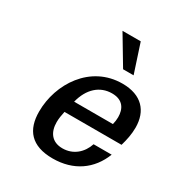

<svg xmlns="http://www.w3.org/2000/svg" viewBox="-180 -876 946 1012"><g transform="rotate(30 293.0 -370.5)"><path d="M439 -580 382 -754H271L375 -580ZM103 -166C103 -55 157 13 288 13C415 13 506 -52 548 -160H438C419 -102 372 -59 306 -59C240 -59 211 -104 211 -164C211 -185 215 -209 220 -231H567C578 -268 586 -307 586 -346C586 -447 528 -513 411 -513C216 -513 103 -334 103 -166ZM237 -303C259 -391 315 -441 389 -441C457 -441 479 -397 479 -348C479 -334 477 -318 473 -303Z"/></g></svg>

Font: Perun Medium Italic
Style: Regular
Weight: 500
Italic angle: -12°
Foundry: Copyright (c) Stefan Peev, Context Ltd, 2016
Version: Version 1.026